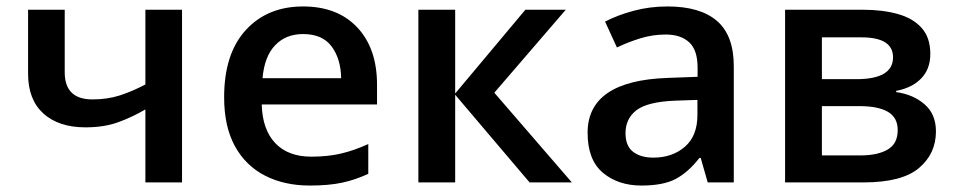

<svg xmlns="http://www.w3.org/2000/svg" viewBox="-20 -571 2997 601"><path d="M182.6 -540.5V-344.7Q182.6 -259.8 269.5 -259.8Q316.4 -259.8 355.5 -272.5Q394.5 -285.2 435.1 -306.6V-540.5H549.8V0H435.1V-228.5Q394.5 -204.6 350.3 -188.5Q306.2 -172.4 247.6 -172.4Q163.6 -172.4 115.7 -215.8Q67.9 -259.3 67.9 -339.8V-540.5Z M928.7 -550.8Q1036.6 -550.8 1098.4 -485.1Q1160.2 -419.4 1160.2 -305.7V-244.1H799.3Q801.3 -165.5 841.6 -123Q881.8 -80.6 954.6 -80.6Q1005.9 -80.6 1047.4 -90.3Q1088.9 -100.1 1132.8 -120.1V-26.9Q1091.8 -7.8 1050 1Q1008.3 9.8 949.7 9.8Q870.1 9.8 809.6 -21.2Q749 -52.2 715.3 -113.5Q681.6 -174.8 681.6 -266.6Q681.6 -402.8 749.3 -476.8Q816.9 -550.8 928.7 -550.8ZM928.7 -464.4Q874.5 -464.4 841.1 -429.2Q807.6 -394 801.8 -326.2H1047.9Q1046.9 -386.7 1018.1 -425.5Q989.3 -464.4 928.7 -464.4Z M1624.5 -540.5H1751L1527.3 -280.8L1770 0H1637.7L1404.8 -274.4V0H1289.6V-540.5H1404.8V-278.3Z M2069.3 -550.8Q2171.9 -550.8 2224.4 -505.4Q2276.9 -460 2276.9 -363.8V0H2195.3L2173.3 -76.7H2169.4Q2134.8 -32.2 2095.7 -11.2Q2056.6 9.8 1987.8 9.8Q1914.6 9.8 1866.9 -30.5Q1819.3 -70.8 1819.3 -155.3Q1819.3 -318.4 2069.8 -327.1L2163.6 -330.6V-358.9Q2163.6 -414.6 2137.2 -438.7Q2110.8 -462.9 2064 -462.9Q2022.9 -462.9 1984.9 -451.2Q1946.8 -439.5 1911.1 -422.4L1874 -503.4Q1913.6 -523.9 1963.9 -537.4Q2014.2 -550.8 2069.3 -550.8ZM2163.1 -258.3 2093.3 -255.9Q2006.8 -252.4 1972.4 -226.1Q1938 -199.7 1938 -154.3Q1938 -113.8 1961.9 -95.7Q1985.8 -77.6 2024.9 -77.6Q2084.5 -77.6 2123.8 -111.6Q2163.1 -145.5 2163.1 -211.4Z M2892.1 -401.9Q2892.1 -355 2863.5 -325.4Q2835 -295.9 2785.2 -286.6V-282.7Q2838.4 -275.4 2874 -244.6Q2909.7 -213.9 2909.7 -159.7Q2909.7 -89.8 2856.4 -44.9Q2803.2 0 2682.6 0H2437.5V-540.5H2681.6Q2742.2 -540.5 2789.8 -527.3Q2837.4 -514.2 2864.7 -483.9Q2892.1 -453.6 2892.1 -401.9ZM2775.4 -391.6Q2775.4 -454.1 2676.3 -454.1H2552.7V-323.2H2660.6Q2775.4 -323.2 2775.4 -391.6ZM2790 -163.6Q2790 -203.1 2759.5 -220.9Q2729 -238.8 2670.4 -238.8H2552.7V-84.5H2672.9Q2727.1 -84.5 2758.5 -102.8Q2790 -121.1 2790 -163.6Z"/></svg>

Font: Open Sans SemiBold
Style: Regular
Weight: 600
Designer: Monotype Design Team
Foundry: Monotype Imaging Inc.
Version: Version 3.003; ttfautohint (v1.8.4)